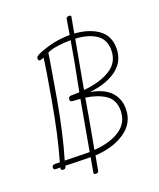

<svg xmlns="http://www.w3.org/2000/svg" viewBox="-164 -911 921 1113"><g transform="rotate(-20 296.5 -355.0)"><path d="M361 -355Q444 -341 484 -298.5Q524 -256 524 -194Q524 -106 450.5 -55.5Q377 -5 266 1L250 89Q248 102 233 102Q226 102 222.5 99Q219 96 220 91L236 1Q193 1 133 -1Q97 -3 82 -3Q79 8 75.5 11.5Q72 15 64 15Q53 15 50.5 10Q48 5 50 -3H24Q9 -3 9 -15Q9 -33 29 -33L58 -32Q82 -117 99.5 -195.5Q117 -274 136 -381Q170 -572 177 -635Q161 -627 153 -627Q142 -627 142 -640Q142 -650 150 -656Q158 -662 178 -670Q271 -706 361 -706H364L380 -801Q382 -812 399 -812Q403 -812 407 -809.5Q411 -807 410 -803L392 -705Q481 -699 537 -659Q593 -619 593 -542Q593 -462 531 -414.5Q469 -367 361 -355ZM241 -29 296 -337 254 -340Q242 -341 238 -343.5Q234 -346 234 -354Q234 -374 255 -374Q287 -374 303 -375Q305 -385 307 -394Q309 -403 310 -411Q337 -543 359 -676Q319 -676 279 -670.5Q239 -665 213 -653L206 -607Q184 -473 168 -383Q131 -174 88 -32L130 -31Q188 -29 229 -29ZM561 -542Q561 -607 514 -639Q467 -671 387 -675L340 -416Q338 -404 336 -395Q334 -386 333 -378Q433 -387 497 -426.5Q561 -466 561 -542ZM325 -334Q304 -209 289 -129L271 -31Q371 -38 431.5 -79Q492 -120 492 -194Q492 -261 444.5 -292.5Q397 -324 325 -334Z"/></g></svg>

Font: Mali ExtraLight
Style: Italic
Weight: 275
Italic angle: -10°
Version: Version 1.000; ttfautohint (v1.6)